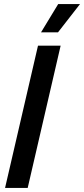

<svg xmlns="http://www.w3.org/2000/svg" viewBox="-20 -930 416 950"><path d="M267 -770H183L268 -910H376ZM168 -704H280L117 0H5Z"/></svg>

Font: CBA Beacon Sans Bold
Style: Italic
Weight: 700
Italic angle: -13°
Designer: Wei Huang
Foundry: Wei Huang
Version: Version 1.002